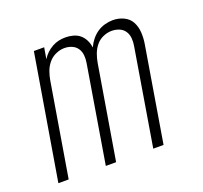

<svg xmlns="http://www.w3.org/2000/svg" viewBox="-98 -640 796 753"><g transform="rotate(-20 300.0 -264.0)"><path d="M24 0 111 -520H154L146 -473Q154 -486 165 -496.5Q176 -507 189.5 -514.5Q203 -522 217 -525Q231 -528 246 -528Q246 -528 246 -528Q246 -528 246 -528Q262 -528 278 -523.5Q294 -519 305.5 -509Q317 -499 324 -484.5Q331 -470 333 -454Q340 -470 351.5 -484.5Q363 -499 378 -509Q393 -519 410 -523.5Q427 -528 443 -528Q443 -528 443 -528Q443 -528 443 -528Q467 -528 488 -518Q509 -508 519.5 -488.5Q530 -469 531.5 -445Q533 -421 529 -397L463 0H420L487 -404Q490 -420 488.5 -436.5Q487 -453 478.5 -465.5Q470 -478 455.5 -484Q441 -490 424 -490Q406 -490 388 -482Q370 -474 358 -459Q346 -444 339.5 -426Q333 -408 330 -390L265 0H222L289 -404Q292 -420 290.5 -436.5Q289 -453 280.5 -465.5Q272 -478 257.5 -484Q243 -490 227 -490Q209 -490 191 -482Q173 -474 160.5 -459Q148 -444 141.5 -426Q135 -408 132 -390L67 0Z"/></g></svg>

Font: Iosevka SS04 XLt Ex Obl
Style: Regular
Weight: 200
Width: 7
Italic angle: -9°
Monospace: yes
Designer: Belleve Invis
Foundry: Belleve Invis
Version: Version 19.0.0; ttfautohint (v1.8.4)